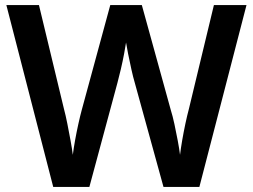

<svg xmlns="http://www.w3.org/2000/svg" viewBox="-20 -734 993 754"><path d="M948 -714 763 0H622L509 -410Q503 -430 496 -461.5Q489 -493 483 -523Q477 -553 475 -567Q473 -553 467.5 -523.5Q462 -494 454.5 -462Q447 -430 441 -408L331 0H189L5 -714H133L231 -307Q238 -281 244.5 -248Q251 -215 257 -182.5Q263 -150 266 -126Q269 -151 275 -184Q281 -217 288 -248.5Q295 -280 301 -302L413 -714H537L651 -301Q658 -279 665 -246.5Q672 -214 678 -182Q684 -150 687 -126Q690 -151 695.5 -183Q701 -215 708 -248Q715 -281 722 -307L820 -714Z"/></svg>

Font: Noto Sans Ethiopic SemiBold
Style: Regular
Weight: 600
Designer: Monotype Design Team
Foundry: Monotype Imaging Inc.
Version: Version 2.102; ttfautohint (v1.8.4.7-5d5b)